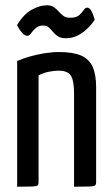

<svg xmlns="http://www.w3.org/2000/svg" viewBox="-20 -707 422 727"><path d="M45 0V-475.9Q64.9 -485 91.7 -492.7Q118.5 -500.4 147.8 -505.2Q177.1 -510 203.5 -510Q256.3 -510 286.9 -496.7Q317.5 -483.5 330.7 -454.2Q344 -425 344 -376.4V-16.5Q344 -8.2 340.1 -4.9Q336.2 -1.6 318.8 -0.8Q301.5 0 260.4 0V-352.3Q260.4 -399.4 249.3 -419.4Q238.2 -439.4 200.6 -439.4Q184.3 -439.4 163.2 -435Q142.1 -430.6 126 -421.4V-16.5Q126 -8.2 122.4 -4.9Q118.8 -1.6 101.8 -0.8Q84.8 0 45 0ZM230.5 -562.3Q210.1 -562.3 199 -569.6Q187.9 -577 180.5 -586.3Q173.1 -595.5 165.1 -602.9Q157 -610.3 143.4 -610.3Q126.3 -610.3 115.4 -600.8Q104.5 -591.4 97.9 -581.4Q91.4 -571.5 84.5 -571.5Q73.7 -571.5 64.5 -581.8Q55.3 -592.1 49.9 -602.1Q44.5 -612.1 44.5 -612.1Q70.1 -653.9 100.6 -670.4Q131.2 -687 157.8 -687Q173.9 -687 184.2 -679.7Q194.6 -672.5 202.4 -663.3Q210.3 -654.1 220 -646.9Q229.7 -639.7 244.8 -639.7Q268.9 -639.7 279.8 -649.5Q290.7 -659.2 296.8 -668.7Q302.8 -678.1 310 -678.1Q318.9 -678.1 325.2 -666.9Q331.4 -655.6 335 -644.1Q338.6 -632.7 338.6 -632.7Q336.9 -629.2 328.3 -617.8Q319.6 -606.5 305.4 -593.8Q291.2 -581 272.3 -571.7Q253.4 -562.3 230.5 -562.3Z"/></svg>

Font: Yanone Kaffeesatz ExtraLight
Style: Regular
Weight: 200
Designer: Yanone (Cyrillic: Daniel Pouzeot, Huerta Tipografica, and Cyreal)
Foundry: Yanone
Version: Version 2.003